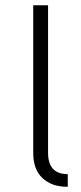

<svg xmlns="http://www.w3.org/2000/svg" viewBox="-20 -700 308 731"><path d="M238 11H233.5Q177.5 11 142 -21.8Q106.5 -54.5 106.5 -117V-680H163V-118Q163 -37 238 -37Z"/></svg>

Font: Betina Sans Light
Style: Regular
Weight: 300
Designer: Jonathan Pinhorn (font) & Cristiano Sobral (main changes)
Version: Version 2.001;October 6, 2020;FontCreator 13.0.0.2681 64-bit